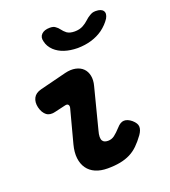

<svg xmlns="http://www.w3.org/2000/svg" viewBox="-143 -889 887 1004"><g transform="rotate(-20 300.0 -387.5)"><path d="M127 -362Q96 -354 77 -368.5Q58 -383 50 -415Q43 -445 54.5 -467.5Q66 -490 98 -498L245 -535Q278 -543 304 -537.5Q330 -532 346 -516Q362 -500 367 -475Q372 -450 364 -420L306 -194Q300 -173 300 -159.5Q300 -146 304.5 -138.5Q309 -131 317 -128Q325 -125 335 -125Q355 -125 371 -137Q387 -149 408 -172Q428 -195 448 -195.5Q468 -196 490 -178Q513 -158 513.5 -139Q514 -120 498 -97Q477 -68 456 -47.5Q435 -27 410 -14.5Q385 -2 354 4Q323 10 284 10Q245 10 216.5 -2.5Q188 -15 171.5 -38.5Q155 -62 151 -95Q147 -128 158 -170L206 -351Q210 -364 205 -371.5Q200 -379 187 -376ZM195 -729Q188 -754 203.5 -769.5Q219 -785 250 -785Q260 -785 267.5 -783Q275 -781 280 -777Q292 -769 301 -756.5Q310 -744 324 -733Q340 -722 367 -722Q394 -722 414 -733Q432 -743 444.5 -755Q457 -767 471 -775Q479 -780 486.5 -782.5Q494 -785 505 -785Q536 -785 546.5 -769.5Q557 -754 543 -729Q524 -700 493 -677Q435 -636 352 -635Q269 -636 225 -677Q201 -700 195 -729Z"/></g></svg>

Font: Maple Mono NL ExtraBold
Style: Italic
Weight: 800
Italic angle: -10°
Monospace: yes
Designer: subframe7536
Version: Version 7.000